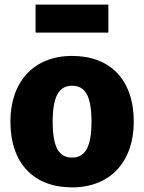

<svg xmlns="http://www.w3.org/2000/svg" viewBox="-20 -793 624 831"><path d="M449 -652V-773H134V-652ZM292 -551C126 -551 25 -439 25 -267C25 -85 127 18 292 18C458 18 559 -94 559 -266C559 -448 457 -551 292 -551ZM292 -422C349 -422 376 -377 376 -266C376 -158 349 -111 292 -111C235 -111 208 -155 208 -267C208 -375 235 -422 292 -422Z"/></svg>

Font: Fira Sans ExtraBold
Style: Regular
Weight: 800
Designer: bBox Type GmbH & Carrois Corporate GbR & Edenspiekermann AG
Foundry: bBox Type GmbH & Carrois Corporate GbR & Edenspiekermann AG
Version: Version 4.300;PS 004.300;hotconv 1.0.88;makeotf.lib2.5.64775